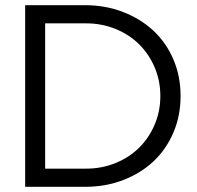

<svg xmlns="http://www.w3.org/2000/svg" viewBox="-20 -720 760 740"><path d="M77 0V-700H308Q387 -700 455 -673.5Q523 -647 572 -601Q621 -555 648.5 -490.5Q676 -426 676 -350Q676 -274 648.5 -209.5Q621 -145 572.5 -99Q524 -53 456 -26.5Q388 0 308 0ZM312 -630H154V-70H312Q372 -70 425 -91.5Q478 -113 516 -150.5Q554 -188 576 -239.5Q598 -291 598 -350Q598 -409 576 -460.5Q554 -512 516 -549.5Q478 -587 425 -608.5Q372 -630 312 -630Z"/></svg>

Font: Red Hat Display
Style: Regular
Weight: 400
Designer: Pentagram / MCKL
Foundry: Pentagram / MCKL
Version: Version 1.003; Red Hat Display